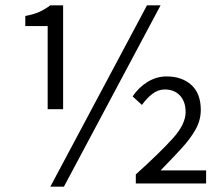

<svg xmlns="http://www.w3.org/2000/svg" viewBox="-20 -689 843 721"><path d="M169 12 532 -669H583L220 12ZM159 -279V-591H75V-629Q107 -635 128 -644.5Q149 -654 169 -669H217V-279ZM490 0V-34Q583 -118 630 -170.5Q677 -223 677 -268Q677 -308 655.5 -330.5Q634 -353 599 -353Q573 -353 551.5 -336Q530 -319 513 -295L478 -327Q500 -360 533.5 -381Q567 -402 606 -402Q663 -402 698.5 -370Q734 -338 734 -276Q734 -238 714.5 -203Q695 -168 661 -131Q627 -94 583 -49H754V0Z"/></svg>

Font: Assistant
Style: Regular
Weight: 400
Designer: Hebrew By Ben Nathan, Latin by Paul Hunt
Version: Version 3.000